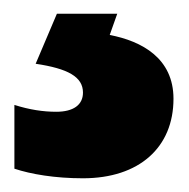

<svg xmlns="http://www.w3.org/2000/svg" viewBox="-20 -20 275 280"><path d="M233 124C233 65 187 40 140 31L151 0H63L32 73C79 80 101 92 101 115C101 133 87 143 62 143C43 143 23 140 1 133V226C25 234 60 240 101 240C183 240 233 195 233 124Z"/></svg>

Font: Noto Sans Gujarati UI SemiCondensed Black
Style: Regular
Weight: 900
Width: 4
Designer: Jelle Bosma - Monotype Design Team, Universal Thirst
Foundry: Monotype Imaging Inc.
Version: Version 2.106